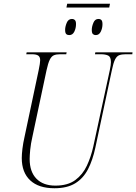

<svg xmlns="http://www.w3.org/2000/svg" viewBox="-20 -993 726 1023"><path d="M566 -973 562 -953H334L338 -973ZM490 -806Q481 -806 475 -811.5Q469 -817 469 -834Q469 -851 477.5 -871.5Q486 -892 504 -892Q515 -892 520.5 -886Q526 -880 526 -864Q526 -843 517 -824.5Q508 -806 490 -806ZM349 -806Q339 -806 333 -811.5Q327 -817 327 -834Q327 -851 335.5 -871.5Q344 -892 363 -892Q373 -892 379 -886Q385 -880 385 -865Q385 -843 376 -824.5Q367 -806 349 -806ZM270 10Q186 10 141 -32Q96 -74 96 -151Q96 -171 99.5 -200.5Q103 -230 111 -265L186 -619Q190 -638 192 -651.5Q194 -665 194 -672Q194 -690 183.5 -697Q173 -704 150 -704H120L122 -714H335L333 -704H300Q280 -704 267 -698.5Q254 -693 245 -674.5Q236 -656 228 -619L153 -266Q144 -227 141 -195.5Q138 -164 138 -146Q138 -78 174 -41Q210 -4 275 -4Q341 -4 381 -33.5Q421 -63 443 -110.5Q465 -158 477 -212L565 -619Q571 -647 571 -662Q571 -690 556.5 -697Q542 -704 517 -704H486L488 -714H686L685 -704H650Q629 -704 615.5 -699Q602 -694 593 -676Q584 -658 576 -619L488 -206Q474 -140 449 -91.5Q424 -43 381 -16.5Q338 10 270 10Z"/></svg>

Font: Noto Serif Display Condensed ExtraLight
Style: Italic
Weight: 200
Width: 3
Italic angle: -12°
Designer: Monotype Design Team
Foundry: Monotype Imaging Inc.
Version: Version 2.009